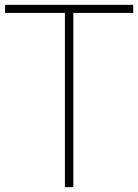

<svg xmlns="http://www.w3.org/2000/svg" viewBox="-20 -770 569 790"><path d="M247.1 -716.8H1V-750H528.3V-716.8H281.7V0H247.1Z"/></svg>

Font: Spartan MB ExtLt
Style: Regular
Weight: 200
Designer: Matt Bailey, Mirko Velimirovic
Foundry: Matt Bailey
Version: Version 1.005